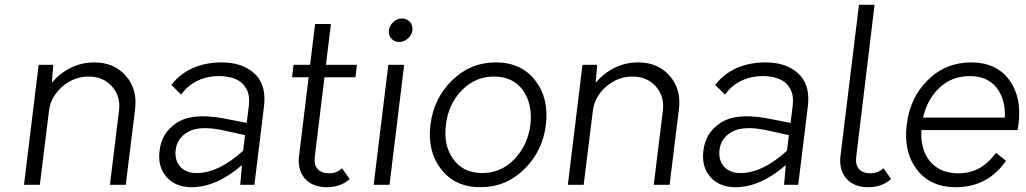

<svg xmlns="http://www.w3.org/2000/svg" viewBox="-20 -770 4274 800"><path d="M373 -510Q455 -510 504 -454.5Q553 -399 543 -316L504 0H438L476 -310Q483 -369 446.5 -410Q410 -451 349 -451Q288 -451 239.5 -409Q191 -367 184 -307L146 0H80L141 -500H202L196 -425Q229 -465 275 -487.5Q321 -510 373 -510Z M904 -510Q991 -510 1041 -463Q1091 -416 1080 -327L1040 0H981L988 -82Q882 10 778 10Q711 10 673.5 -33Q636 -76 645 -143Q649 -178 665.5 -206.5Q682 -235 714.5 -257Q747 -279 795 -284Q843 -289 910 -277L1008 -258L1017 -330Q1022 -372 1006.5 -400Q991 -428 962 -440.5Q933 -453 893 -453Q843 -453 802 -433Q761 -413 735 -376L694 -416Q727 -460 780.5 -485Q834 -510 904 -510ZM799 -49Q891 -49 993 -142L1001 -207L905 -228Q813 -247 765.5 -221.5Q718 -196 712 -146Q707 -103 730.5 -76Q754 -49 799 -49Z M1405 -69 1437 -24Q1399 10 1342 10Q1282 10 1250.5 -26Q1219 -62 1226 -120L1266 -448H1197L1203 -500H1272L1293 -670H1359L1338 -500H1467L1461 -448H1332L1292 -120Q1287 -85 1303 -66.5Q1319 -48 1351 -48Q1383 -48 1405 -69Z M1643 -595Q1623 -595 1610.5 -609.5Q1598 -624 1600.5 -644Q1603 -664 1619 -678.5Q1635 -693 1655 -693Q1675 -693 1688 -678.5Q1701 -664 1698.5 -644Q1696 -624 1679.5 -609.5Q1663 -595 1643 -595ZM1537 0 1598 -500H1664L1603 0Z M1982 10Q1876 10 1818 -65Q1760 -140 1773.5 -250Q1787 -360 1863.5 -435Q1940 -510 2046 -510Q2152 -510 2210 -435Q2268 -360 2254.5 -250Q2241 -140 2164.5 -65Q2088 10 1982 10ZM1989 -49Q2068 -49 2123.5 -107Q2179 -165 2190 -250Q2200 -336 2159 -393.5Q2118 -451 2038 -451Q1960 -451 1904 -393.5Q1848 -336 1838 -250Q1827 -165 1868.5 -107Q1910 -49 1989 -49Z M2639 -510Q2721 -510 2770 -454.5Q2819 -399 2809 -316L2770 0H2704L2742 -310Q2749 -369 2712.5 -410Q2676 -451 2615 -451Q2554 -451 2505.5 -409Q2457 -367 2450 -307L2412 0H2346L2407 -500H2468L2462 -425Q2495 -465 2541 -487.5Q2587 -510 2639 -510Z M3170 -510Q3257 -510 3307 -463Q3357 -416 3346 -327L3306 0H3247L3254 -82Q3148 10 3044 10Q2977 10 2939.5 -33Q2902 -76 2911 -143Q2915 -178 2931.5 -206.5Q2948 -235 2980.5 -257Q3013 -279 3061 -284Q3109 -289 3176 -277L3274 -258L3283 -330Q3288 -372 3272.5 -400Q3257 -428 3228 -440.5Q3199 -453 3159 -453Q3109 -453 3068 -433Q3027 -413 3001 -376L2960 -416Q2993 -460 3046.5 -485Q3100 -510 3170 -510ZM3065 -49Q3157 -49 3259 -142L3267 -207L3171 -228Q3079 -247 3031.5 -221.5Q2984 -196 2978 -146Q2973 -103 2996.5 -76Q3020 -49 3065 -49Z M3598 10Q3538 10 3506.5 -26Q3475 -62 3482 -120L3559 -750H3624L3548 -120Q3543 -85 3558.5 -66.5Q3574 -48 3606 -48Q3639 -48 3661 -69L3693 -24Q3655 10 3598 10Z M4224 -254Q4222 -237 4220 -228H3819Q3816 -175 3833 -134.5Q3850 -94 3885.5 -71Q3921 -48 3972 -48Q4021 -48 4058.5 -68Q4096 -88 4130 -133L4172 -100Q4095 10 3963 10Q3856 10 3800 -64Q3744 -138 3758 -250Q3771 -362 3845.5 -436Q3920 -510 4027 -510Q4130 -510 4184 -438.5Q4238 -367 4224 -254ZM4021 -453Q3947 -453 3895.5 -405.5Q3844 -358 3826 -280H4167Q4170 -358 4131.5 -405.5Q4093 -453 4021 -453Z"/></svg>

Font: Orkney Light
Style: LightItalic
Weight: 300
Designer: Samuel Oakes and Alfredo Marco Pradil
Foundry: Alfredo Marco Pradil
Version: 1.0; ttfautohint (v1.5)